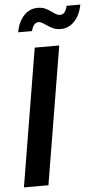

<svg xmlns="http://www.w3.org/2000/svg" viewBox="-62 -972 525 1010"><g transform="rotate(-5 201.0 -467.5)"><path d="M272.5 -727.5 151.9 0H22.5L143.1 -727.5ZM289.1 -813Q267.6 -813 251 -819.8Q234.4 -826.7 220.9 -836.2Q207.5 -845.7 196 -852.5Q184.6 -859.4 174.3 -859.4Q159.7 -859.4 150.1 -846.7Q140.6 -834 136.7 -815.4H63Q73.7 -871.1 103.8 -902.8Q133.8 -934.6 176.3 -934.6Q198.7 -934.6 214.8 -927.5Q231 -920.4 243.7 -911.1Q256.3 -901.9 267.8 -894.8Q279.3 -887.7 291.5 -887.7Q306.6 -887.7 315.4 -898.9Q324.2 -910.2 329.6 -932.1H401.9Q391.1 -876 360.4 -844.5Q329.6 -813 289.1 -813Z"/></g></svg>

Font: Inter 24pt SemiBold
Style: Italic
Weight: 600
Italic angle: -9.3988°
Designer: Rasmus Andersson
Foundry: rsms
Version: Version 4.001;git-66647c0bb